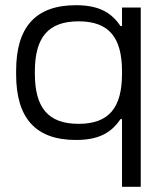

<svg xmlns="http://www.w3.org/2000/svg" viewBox="-20 -529 618 738"><path d="M42 -257V-243C42 -76 116 9 272 9C360 9 408 -19 443 -71H449V189H521V-500H449V-429H443C408 -481 360 -509 272 -509C116 -509 42 -424 42 -257ZM114 -246V-254C114 -385 165 -447 282 -447C399 -447 449 -385 449 -254V-246C449 -115 399 -53 282 -53C165 -53 114 -115 114 -246Z"/></svg>

Font: LT Wave Alt Light
Style: Regular
Weight: 300
Designer: Daniel Lyons
Version: Version 2.5 (Glyphs App)